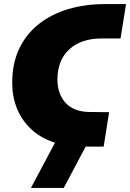

<svg xmlns="http://www.w3.org/2000/svg" viewBox="-20 -720 639 943"><path d="M387 0Q303 0 238.5 -23Q174 -46 130 -88.5Q86 -131 63 -188Q40 -245 40 -314Q40 -408 74 -480Q108 -552 169.5 -601Q231 -650 314.5 -675Q398 -700 497 -700H599L572 -531H477Q428 -531 388.5 -517.5Q349 -504 320.5 -478Q292 -452 277 -414.5Q262 -377 262 -329Q262 -295 272 -266Q282 -237 301.5 -215.5Q321 -194 351 -182Q381 -170 421 -170L516 -169L489 0ZM132 203 259 -36H420L293 203Z"/></svg>

Font: MuseoModerno Thin Black
Style: Italic
Weight: 900
Italic angle: -9°
Version: Version 1.003